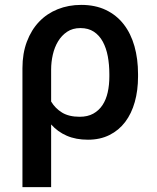

<svg xmlns="http://www.w3.org/2000/svg" viewBox="-20 -558 640 781"><path d="M541.5 -246.6Q541.5 -190.4 528.3 -143.3Q515.1 -96.2 489.3 -62Q463.4 -27.8 425.3 -8.8Q387.2 10.3 337.9 10.3Q288.6 10.3 251.5 -5.9Q214.4 -22 188 -51.8V203.1H71.3V-280.8Q71.3 -340.8 89.4 -388.7Q107.4 -436.5 139.2 -469.7Q170.9 -502.9 214.8 -520.5Q258.8 -538.1 310.1 -538.1Q367.7 -538.1 410.9 -517.3Q454.1 -496.6 483.2 -459.2Q512.2 -421.9 526.9 -370.1Q541.5 -318.4 541.5 -256.8ZM424.8 -256.8Q424.8 -294.9 418.5 -328.9Q412.1 -362.8 398.2 -388.4Q384.3 -414.1 361.8 -429Q339.4 -443.8 307.1 -443.8Q275.4 -443.8 252.9 -428.7Q230.5 -413.6 216.1 -389.6Q201.7 -365.7 194.8 -335.4Q188 -305.2 188 -275.4L187.5 -274.9H188V-145Q204.6 -117.2 232.4 -100.1Q260.3 -83 304.2 -83Q336.4 -83 359.4 -95.7Q382.3 -108.4 397 -130.6Q411.6 -152.8 418.2 -182.6Q424.8 -212.4 424.8 -246.6Z"/></svg>

Font: Roboto Mono
Style: Regular
Weight: 500
Designer: Google
Version: Version 2.000986; 2015; ttfautohint (v1.3)